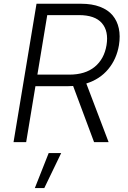

<svg xmlns="http://www.w3.org/2000/svg" viewBox="-20 -747 671 1009"><path d="M51.1 0 171.9 -727.3H406.6Q463.4 -727.3 505.5 -711.3Q547.6 -695.3 571.7 -666.4Q595.9 -637.4 604.4 -597.7Q612.9 -557.9 605.1 -509.6Q592.7 -436.1 548.5 -383.2Q504.3 -330.3 433.6 -308.2L550.8 0H474.4L364.3 -295.1Q350.1 -294 335.6 -294H166.2L117.5 0ZM176.5 -354.8H344.1Q427.9 -354.8 477.8 -395.8Q527.7 -436.8 539.8 -509.6Q551.8 -583.5 515.4 -625.5Q479 -667.6 394.9 -667.6H228.3ZM163 241.5 235.8 57.5H301.5L212.7 241.5Z"/></svg>

Font: Karasuma Gothic
Style: Light Italic
Weight: 300
Italic angle: 9.39998°
Designer: Rasmus Andersson / Ryoko Nishizuka
Foundry: rsms
Version: Version 1.00